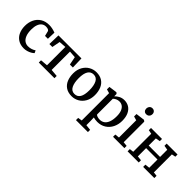

<svg xmlns="http://www.w3.org/2000/svg" viewBox="103 -1892 3221 3221"><g transform="rotate(45 1713.5 -282.0)"><path d="M37.6 0ZM469.2 -540 464.4 -389.6H396.5L374 -481Q367.2 -497.1 346.9 -504.9Q326.7 -512.7 298.3 -512.7Q255.4 -512.7 223.6 -489Q191.9 -465.3 174.3 -418.2Q156.7 -371.1 156.7 -301.8Q156.7 -221.2 177.7 -168Q198.7 -114.7 234.9 -89.4Q271 -64 316.4 -64Q358.9 -64 394.8 -76.4Q430.7 -88.9 456.1 -106.9L477.1 -62Q459.5 -43.9 430.2 -27.1Q400.9 -10.3 364.5 0.5Q328.1 11.2 291.5 11.2Q209 11.2 151.9 -25.4Q94.7 -62 66.2 -125.7Q37.6 -189.5 37.6 -270.5Q37.6 -354 69.8 -422.1Q102.1 -490.2 165.5 -530.3Q229 -570.3 318.8 -570.3Q389.2 -570.3 469.2 -540Z M768.1 -64.9V-500L642.1 -490.7L614.7 -345.2H544.4L549.8 -555.2H1095.2L1101.1 -345.2H1030.8L1002 -490.7L878.4 -500V-64.5L1009.8 -53.2V0H638.2V-53.2Z M1173.8 0ZM1691.4 -279.3Q1691.4 -189 1654.1 -123Q1616.7 -57.1 1555.9 -22.9Q1495.1 11.2 1426.3 11.2Q1341.3 11.2 1284.9 -26.4Q1228.5 -64 1201.2 -129.6Q1173.8 -195.3 1173.8 -279.8Q1173.8 -369.1 1211.2 -435.1Q1248.5 -501 1309.3 -535.6Q1370.1 -570.3 1438.5 -570.3Q1523.4 -570.3 1580.1 -532.7Q1636.7 -495.1 1664.1 -429.4Q1691.4 -363.8 1691.4 -279.3ZM1432.6 -509.8Q1365.2 -509.8 1331.1 -454.3Q1296.9 -398.9 1296.9 -288.6Q1296.9 -178.7 1329.8 -114Q1362.8 -49.3 1432.6 -49.3Q1567.9 -49.3 1567.9 -270.5Q1567.9 -380.4 1535.4 -445.1Q1502.9 -509.8 1432.6 -509.8Z M1762.2 0ZM1942.9 -1 1945.8 82V178.7L2045.9 189.5V242.2H1762.2V189.5L1835 178.2V-470.7L1765.1 -490.2V-548.8L1909.2 -568.4H1911.6L1933.6 -549.3V-493.7Q1962.9 -525.9 2005.9 -548.1Q2048.8 -570.3 2103 -570.3Q2162.6 -570.3 2211.9 -541.3Q2261.2 -512.2 2291 -450.9Q2320.8 -389.6 2320.8 -297.4Q2320.8 -211.9 2285.9 -141.6Q2251 -71.3 2186.3 -30Q2121.6 11.2 2035.6 11.2Q2013.7 11.2 1987.3 7.6Q1960.9 3.9 1942.9 -1ZM1945.8 -75.2Q1952.6 -63 1979.2 -53.7Q2005.9 -44.4 2039.1 -44.4Q2086.4 -44.4 2122.8 -69.6Q2159.2 -94.7 2180.2 -149.2Q2201.2 -203.6 2201.2 -287.6Q2201.2 -358.4 2182.4 -404.8Q2163.6 -451.2 2131.3 -473.4Q2099.1 -495.6 2057.6 -495.6Q2022.9 -495.6 1993.2 -481.4Q1963.4 -467.3 1945.8 -448.2Z M2399.9 0ZM2479 -61.5V-470.7L2408.2 -490.7V-548.3L2563.5 -568.4H2565.9L2590.8 -549.3V-61.5L2668.9 -53.2V0H2399.9V-53.2ZM2532.2 -806.2H2532.7Q2553.2 -806.2 2568.4 -796.6Q2583.5 -787.1 2591.6 -771.5Q2599.6 -755.9 2599.6 -738.3Q2599.6 -704.1 2580.1 -682.1Q2560.5 -660.2 2523.4 -660.2H2522.9Q2494.6 -660.2 2476.8 -679.2Q2459 -698.2 2459 -727.1Q2459 -760.3 2478.3 -783.2Q2497.6 -806.2 2532.2 -806.2Z M2816.9 -61.5V-488.8L2745.6 -502.9V-555.2H3006.3V-502.9L2926.8 -488.8V-318.8H3196.8V-489.3L3116.7 -502.9V-555.2H3375V-502.9L3306.6 -488.8V-61.5L3378.9 -53.2V0H3114.3V-53.2L3196.8 -62V-257.8H2926.8V-61.5L3009.3 -53.2V0H2745.1V-53.2Z"/></g></svg>

Font: Merriweather
Style: Regular
Weight: 400
Designer: Eben Sorkin
Foundry: Eben Sorkin
Version: Version 1.584; ttfautohint (v1.6)